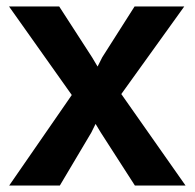

<svg xmlns="http://www.w3.org/2000/svg" viewBox="-20 -577 605 597"><path d="M8.5 0 213.5 -296.5 216 -263.5 8 -557H164L266.5 -398.5L304 -335.5H266L298 -399L398.5 -557H553L343.5 -265.5V-304L557 0H399.5L293 -165.5L253.5 -231H296.5L264 -165L166 0Z"/></svg>

Font: Merriweather Sans SemiBold
Style: Regular
Weight: 600
Designer: Eben Sorkin
Foundry: Eben Sorkin
Version: Version 2.001